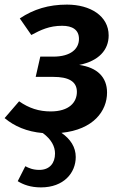

<svg xmlns="http://www.w3.org/2000/svg" viewBox="-31 -564 540 834"><path d="M313 -282C398 -299 441 -347 441 -410C441 -495 361 -544 260 -544C180 -544 115 -524 55 -484L105 -412C146 -434 183 -452 239 -452C283 -452 312 -435 312 -395C312 -353 278 -318 200 -318H144L124 -230H201C264 -230 303 -212 303 -165C303 -120 270 -80 189 -80C138 -80 95 -94 52 -124L-11 -51C31 -16 85 8 155 14C193 42 208 73 208 103C208 144 185 174 140 174C112 174 94 166 79 158L46 223C70 238 102 250 147 250C246 250 298 187 298 118C298 75 275 40 236 13C375 -1 434 -82 434 -162C434 -229 391 -271 313 -282Z"/></svg>

Font: Fira Sans Medium
Style: Italic
Weight: 500
Italic angle: -8°
Designer: bBox Type GmbH & Carrois Corporate GbR & Edenspiekermann AG
Foundry: bBox Type GmbH & Carrois Corporate GbR & Edenspiekermann AG
Version: Version 4.301;PS 004.301;hotconv 1.0.88;makeotf.lib2.5.64775